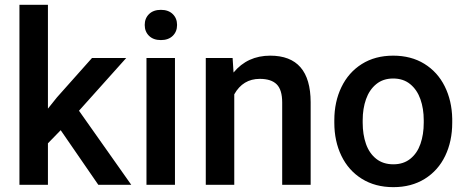

<svg xmlns="http://www.w3.org/2000/svg" viewBox="-20 -770 1943 800"><path d="M389.6 0 232.9 -227.5 179.7 -172.9V0H61V-750H179.7V-317.4L217.3 -364.3L363.3 -528.3H505.9L309.1 -308.6L526.9 0Z M650.4 -729Q681.6 -729 699.7 -711.4Q717.8 -693.8 717.8 -666Q717.8 -638.2 699.7 -620.6Q681.6 -603 650.4 -603Q619.1 -603 601.1 -620.6Q583 -638.2 583 -666Q583 -693.8 601.1 -711.4Q619.1 -729 650.4 -729ZM709 -528.3V0H590.3V-528.3Z M956.1 -377V0H837.4V-528.3H949.2L953.1 -467.8Q1011.2 -538.1 1106 -538.1Q1273.9 -538.1 1274.4 -344.2V0H1155.8V-342.8Q1155.8 -396 1132.8 -418.7Q1109.9 -441.4 1062.5 -441.4Q992.2 -441.4 956.1 -377Z M1373 -269Q1373 -345.7 1402.6 -407Q1432.1 -468.3 1487.5 -503.2Q1543 -538.1 1618.2 -538.1Q1692.9 -538.1 1748 -504.2Q1803.2 -470.2 1833 -410.4Q1862.8 -350.6 1864.3 -275.4V-258.8Q1864.3 -181.6 1835 -120.6Q1805.7 -59.6 1750 -24.9Q1694.3 9.8 1619.1 9.8Q1543.5 9.8 1487.8 -24.9Q1432.1 -59.6 1402.6 -120.6Q1373 -181.6 1373 -258.8ZM1491.2 -258.8Q1491.2 -209.5 1504.9 -170.4Q1518.6 -131.3 1547.4 -108.4Q1576.2 -85.4 1619.1 -85.4Q1661.1 -85.4 1689.7 -108.4Q1718.3 -131.3 1731.9 -170.4Q1745.6 -209.5 1745.6 -258.8V-269Q1745.6 -317.4 1731.7 -356.7Q1717.8 -396 1689.2 -419.4Q1660.6 -442.9 1618.2 -442.9Q1576.2 -442.9 1547.6 -419.4Q1519 -396 1505.1 -356.7Q1491.2 -317.4 1491.2 -269Z"/></svg>

Font: Mardoto Medium
Style: Regular
Weight: 500
Designer: Christian Robertson, Vahan Hovhannisyan
Foundry: Google
Version: Version 1.000